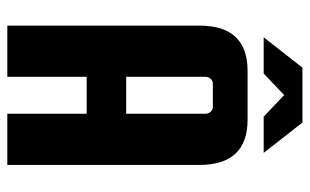

<svg xmlns="http://www.w3.org/2000/svg" viewBox="-181 -666 847 525"><g transform="rotate(90 242.5 -403.5)"><path d="M307 -657Q431 -657 431 -525V0H291V-217H190V0H50V-525Q50 -657 174 -657ZM190 -325H291V-542Q291 -550 285.5 -556Q280 -562 272 -562H209Q201 -562 195.5 -556Q190 -550 190 -542ZM398 -701H299L240 -757L181 -701H82L165 -807H315Z"/></g></svg>

Font: Squada One
Style: Regular
Weight: 400
Designer: Joe Prince
Foundry: Joe Prince
Version: Version 1.001